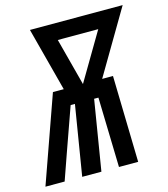

<svg xmlns="http://www.w3.org/2000/svg" viewBox="-143 -821 795 908"><g transform="rotate(-15 254.5 -367.5)"><path d="M-33 0 117 -423H170L88 -735H542L358 -423H411L421 0H327L318 -342H297L241 0H147L203 -342H182L106 -128L61 0ZM264 -423 401 -655H203Z"/></g></svg>

Font: Iosevka SS18
Style: Bold Italic
Weight: 700
Italic angle: -9°
Monospace: yes
Designer: Belleve Invis
Foundry: Belleve Invis
Version: Version 25.1.1; ttfautohint (v1.8.4)